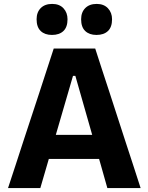

<svg xmlns="http://www.w3.org/2000/svg" viewBox="-20 -961 758 981"><path d="M21 0Q40 -57.5 60.8 -121Q81.5 -184.5 100 -241.5L180.5 -486Q202 -552.5 219.5 -605.8Q237 -659 254.5 -713H466.5Q484.5 -657 501.8 -604Q519 -551 540.5 -486L620 -241Q639.5 -182 659.8 -119.5Q680 -57 698.5 0H528.5Q512.5 -57 495.5 -116.8Q478.5 -176.5 463 -230L365 -573.5H353L254 -233.5Q238 -178 220.2 -117.2Q202.5 -56.5 186 0ZM193 -149 210.5 -272H529L543 -149ZM473 -782.5Q436.5 -782.5 415.5 -802.5Q394.5 -822.5 394.5 -862.5Q394.5 -898.5 415.8 -919.8Q437 -941 474 -941Q510.5 -941 531.5 -918.8Q552.5 -896.5 552.5 -862.5Q552.5 -822.5 531.5 -802.5Q510.5 -782.5 473 -782.5ZM245.5 -782.5Q209 -782.5 188 -802.5Q167 -822.5 167 -862.5Q167 -898.5 188.2 -919.8Q209.5 -941 246.5 -941Q283.5 -941 304.2 -918.8Q325 -896.5 325 -862.5Q325 -822.5 304 -802.5Q283 -782.5 245.5 -782.5Z"/></svg>

Font: Commissioner Thin
Style: Bold
Weight: 700
Version: Version 1.001;gftools[0.9.23]